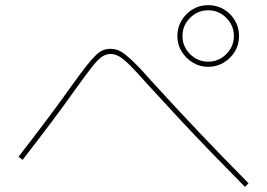

<svg xmlns="http://www.w3.org/2000/svg" viewBox="-20 -775 1040 747"><path d="M790 -515Q757 -515 730 -531.5Q703 -548 686.5 -575Q670 -602 670 -635Q670 -668 686.5 -695.5Q703 -723 730 -739Q757 -755 790 -755Q823 -755 850.5 -739Q878 -723 894 -695.5Q910 -668 910 -635Q910 -602 894 -575Q878 -548 850.5 -531.5Q823 -515 790 -515ZM790 -535Q831 -535 860.5 -564.5Q890 -594 890 -635Q890 -676 860.5 -705.5Q831 -735 790 -735Q749 -735 719.5 -705.5Q690 -676 690 -635Q690 -594 719.5 -564.5Q749 -535 790 -535ZM933 -48Q865 -117 802 -182Q739 -247 678 -312.5Q617 -378 554 -447Q510 -497 484 -522.5Q458 -548 442 -556.5Q426 -565 410 -565Q394 -565 378.5 -555.5Q363 -546 339.5 -516.5Q316 -487 273 -427Q235 -373 185.5 -307Q136 -241 68 -153L52 -165Q120 -253 169.5 -319Q219 -385 257 -439Q290 -485 312.5 -514Q335 -543 351 -558.5Q367 -574 380.5 -579.5Q394 -585 410 -585Q425 -585 438.5 -580Q452 -575 469 -561.5Q486 -548 510 -524Q534 -500 568 -461Q662 -358 753 -262Q844 -166 947 -62Z"/></svg>

Font: M PLUS 2 Thin Thin
Style: Regular
Weight: 250
Version: Version 1.001